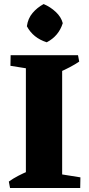

<svg xmlns="http://www.w3.org/2000/svg" viewBox="-20 -937 445 957"><path d="M109 0V-662H289.8V0ZM30 0 24 -32Q45.5 -47.5 70.6 -60.5Q95.8 -73.5 123 -85L124 0ZM239.8 0 242.8 -75 380.8 -53 379.8 0ZM170 -587 32 -609 33 -662H173ZM275.8 -577 274.8 -662H368.8L374.8 -630Q353.5 -615.5 328.6 -602.5Q303.8 -589.5 275.8 -577ZM213 -726.2Q144.8 -747.8 114 -806.2Q119.2 -845 142.2 -872.1Q165.2 -899.2 197.5 -916.8Q231 -902.8 258 -877.5Q285 -852.2 292.8 -821.5Q273 -757.5 213 -726.2Z"/></svg>

Font: Eczar
Style: Regular
Weight: 400
Designer: Vaibhav Singh
Foundry: Rosetta Type Foundry
Version: Version 2.000